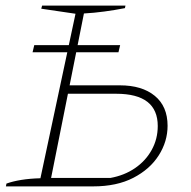

<svg xmlns="http://www.w3.org/2000/svg" viewBox="-20 -664 679 684"><path d="M1 0 3 -10Q25 -18 55.5 -23Q86 -28 124 -29L249 -615L127 -633L130 -644H427L425 -635Q389 -628 352 -623Q315 -618 279 -616L228 -360H407Q486 -360 531.5 -322.5Q577 -285 577 -216Q577 -160 545.5 -110.5Q514 -61 455 -30.5Q396 0 312 0ZM162 -30H373Q423 -39 461 -65Q499 -91 520.5 -130Q542 -169 542 -215Q542 -330 394 -330H222ZM102 -503.1H408L402 -477.7H96Z"/></svg>

Font: Piazzolla SC Thin
Style: Italic
Weight: 100
Italic angle: -11.3°
Designer: Juan Pablo del Peral
Foundry: Huerta Tipografica
Version: Version 1.330